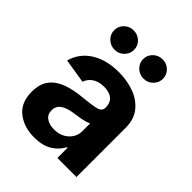

<svg xmlns="http://www.w3.org/2000/svg" viewBox="-217 -886 1018 1018"><g transform="rotate(45 292.0 -377.5)"><path d="M216.3 10.3Q138.2 10.3 86.7 -30.5Q35.2 -71.3 35.2 -152.3Q35.2 -213.4 63.7 -248.3Q92.3 -283.2 139.2 -299.6Q186 -315.9 239.7 -320.8Q311 -327.6 341.6 -335.2Q372.1 -342.8 372.1 -369.1V-371.6Q372.1 -405.3 350.6 -423.8Q329.1 -442.4 288.6 -442.4Q248 -442.4 222.4 -424.8Q196.8 -407.2 188.5 -379.9L50.8 -401.9Q70.3 -473.1 133.1 -512.9Q195.8 -552.7 289.1 -552.7Q349.6 -552.7 403.1 -533.7Q456.5 -514.6 489.7 -473.9Q522.9 -433.1 522.9 -368.2V0H379.9V-76.2H375.5Q355.5 -37.6 316.2 -13.7Q276.9 10.3 216.3 10.3ZM179.2 -157.2Q179.2 -126 201.9 -110.1Q224.6 -94.2 259.3 -94.2Q309.1 -94.2 341.1 -123Q373 -151.9 373 -194.8V-252.9Q364.3 -247.1 345.5 -242.2Q326.7 -237.3 305.7 -234.1Q284.7 -231 268.1 -228.5Q228 -222.7 203.6 -205.8Q179.2 -189 179.2 -157.2ZM404.8 -620.1Q374.5 -620.1 352.5 -641.4Q330.6 -662.6 330.6 -692.4Q330.6 -722.7 352.5 -743.7Q374.5 -764.6 404.8 -764.6Q435.5 -764.6 457.3 -743.7Q479 -722.7 479 -692.4Q479 -662.6 457.3 -641.4Q435.5 -620.1 404.8 -620.1ZM113.8 -692.4Q113.8 -722.7 135.5 -743.7Q157.2 -764.6 188 -764.6Q218.8 -764.6 240.5 -743.7Q262.2 -722.7 262.2 -692.4Q262.2 -662.6 240.5 -641.4Q218.8 -620.1 188 -620.1Q157.2 -620.1 135.5 -641.4Q113.8 -662.6 113.8 -692.4Z"/></g></svg>

Font: Konkhmer Sleokchher
Style: Regular
Weight: 400
Designer: Suon May Sophanith
Version: Version 1.000; ttfautohint (v1.8.4.7-5d5b);gftools[0.9.23]